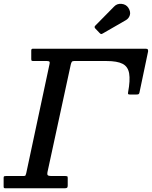

<svg xmlns="http://www.w3.org/2000/svg" viewBox="-56 -1012 817 1032"><path d="M196 -684H124Q116.5 -684 114.2 -685.8Q112 -687.5 112 -695V-740.5Q112 -750 119.5 -750H728Q736 -750 738.2 -746.8Q740.5 -743.5 740 -735.5L693.5 -514Q692 -507 688 -505.5Q684 -504 677 -504H642.5Q635 -504 633 -506.2Q631 -508.5 632.5 -516Q644.5 -580.5 638.2 -617.2Q632 -654 603 -669Q574 -684 516.5 -684H341.5Q332.5 -684 329.5 -678.8Q326.5 -673.5 324.5 -665.5L199 -86Q196.5 -74.5 201 -70.2Q205.5 -66 218 -66H294Q301 -66 304.5 -64.8Q308 -63.5 308 -56V-15Q308 -5.5 304.2 -2.8Q300.5 0 291.5 0H-24Q-31.5 0 -34 -1.2Q-36.5 -2.5 -36.5 -10V-57Q-36.5 -63.5 -33 -64.8Q-29.5 -66 -23 -66H71.5Q79.5 -66 81.2 -69.5Q83 -73 85 -81L210.5 -669Q212.5 -678.5 209 -681.2Q205.5 -684 196 -684ZM634 -970Q647.5 -948.5 641.8 -930.2Q636 -912 619.5 -903L498 -833Q491.5 -829 488 -829Q484.5 -829 479 -835L456.5 -858.5Q448.5 -867 456.5 -874.5L557.5 -977Q573 -993.5 597.2 -991.2Q621.5 -989 634 -970Z"/></svg>

Font: Besley* Medium
Style: Italic
Weight: 500
Italic angle: -13°
Designer: Owen Earl
Foundry: indestructible type*
Version: Version 3.000; ttfautohint (v1.8.3)